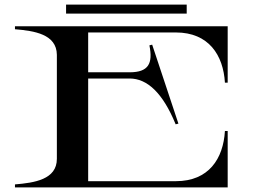

<svg xmlns="http://www.w3.org/2000/svg" viewBox="-20 -814 1107 834"><path d="M744 -673C887 -673 950 -574 957 -455H969V-700H45V-687C128 -680 226 -666 227 -576V-124C227 -34 129 -20 45 -13V0H969V-245H957C950 -125 887 -27 744 -27H363V-473H543C619 -473 687 -411 743 -274L755 -277L641 -620L629 -617C645 -538 625 -500 543 -500H363V-673ZM267 -794V-755H791V-794Z"/></svg>

Font: Sprat Extended Medium
Style: Regular
Weight: 500
Width: 9
Designer: Ethan Nakache
Foundry: Collletttivo
Version: Version 2.000;Glyphs 3.2 (3217)